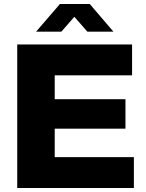

<svg xmlns="http://www.w3.org/2000/svg" viewBox="-20 -938 728 958"><path d="M639 -716V-562H253V-443H606V-296H253V-154H648V0H66V-716ZM546 -780H416L351 -854L286 -780H160L279 -918H428Z"/></svg>

Font: Almarai ExtraBold
Style: Regular
Weight: 800
Designer: Boutros International 2019
Foundry: Created by Boutros International 2019
Version: Version 1.10